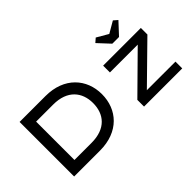

<svg xmlns="http://www.w3.org/2000/svg" viewBox="-56 -1247 1742 1742"><g transform="rotate(-45 815.0 -376.5)"><path d="M1341 -607 1446 -720 1408 -753 1298 -689 1188 -753 1150 -720 1255 -607ZM490 0C731 0 865 -154 865 -350C865 -544 731 -700 490 -700H158V0ZM266 -596H485C668 -596 751 -488 751 -350C751 -209 668 -104 485 -104H266ZM1545 0V-87H1178L1539 -441V-525H1055V-438H1412L1055 -86V0Z"/></g></svg>

Font: Lexend Peta
Style: Regular
Weight: 400
Designer: Bonnie Shaver-Troup, Thomas Jockin
Foundry: Lexend
Version: Version 1.007